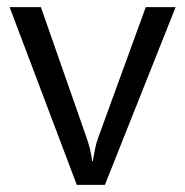

<svg xmlns="http://www.w3.org/2000/svg" viewBox="-20 -520 519 540"><path d="M474 -500 275 0H196L7 -500H95L222 -137Q236 -98 239 -67H241Q244 -85 247.5 -102Q251 -119 257 -135L390 -500Z"/></svg>

Font: A_ThatdaokhamC
Style: Regular
Weight: 400
Designer: Rangsiwut Chaisin
Foundry: Rangsiwut Chaisin
Version: Version 1.000